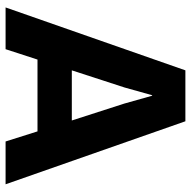

<svg xmlns="http://www.w3.org/2000/svg" viewBox="-18 -682 700 705"><g transform="rotate(90 332.5 -330.0)"><path d="M7.8 0 238.8 -660.2H425.8L657.2 0H500L462.9 -117.2H199.2L161.1 0ZM238.8 -243.2H422.9L360.8 -436L332 -538.1H330.1L301.8 -437Z"/></g></svg>

Font: Human Sans
Style: Bold
Weight: 700
Designer: Tim Radville
Foundry: Continuum
Version: Version 1.000;FEAKit 1.0